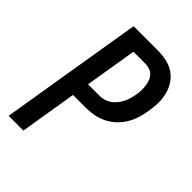

<svg xmlns="http://www.w3.org/2000/svg" viewBox="-215 -832 930 930"><g transform="rotate(45 250.0 -367.5)"><path d="M19 0 140 -735H307Q338 -735 367 -728.5Q396 -722 419.5 -706Q443 -690 458.5 -666Q474 -642 481 -614Q488 -586 487.5 -555.5Q487 -525 481 -494Q477 -468 469 -442Q461 -416 446.5 -392Q432 -368 411 -348Q390 -328 365 -315.5Q340 -303 313.5 -297.5Q287 -292 260 -292H168L120 0ZM183 -380H261Q276 -380 291.5 -384Q307 -388 321 -397.5Q335 -407 345.5 -420Q356 -433 363.5 -447.5Q371 -462 375.5 -477.5Q380 -493 383 -509Q386 -525 386.5 -540.5Q387 -556 385 -571.5Q383 -587 378 -601Q373 -615 363 -626Q353 -637 338.5 -642Q324 -647 308 -647H227Z"/></g></svg>

Font: Iosevka Term Curly Semibold
Style: Italic
Weight: 600
Italic angle: -9°
Designer: Belleve Invis
Foundry: Belleve Invis
Version: Version 32.3.0